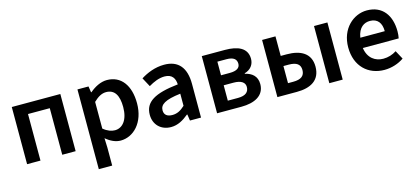

<svg xmlns="http://www.w3.org/2000/svg" viewBox="-57 -951 3479 1593"><g transform="rotate(-15 1682.0 -154.5)"><path d="M73 -491V0H188V-400H375V0H490V-491Z M637 -491V194H752V40L749 -42C789 -8 832 12 875 12C984 12 1085 -85 1085 -253C1085 -405 1014 -503 892 -503C838 -503 785 -474 744 -439H740L732 -491ZM752 -124V-353C790 -390 824 -408 860 -408C934 -408 966 -350 966 -252C966 -141 916 -83 851 -83C822 -83 788 -94 752 -124Z M1162 -132C1162 -46 1222 12 1308 12C1366 12 1414 -16 1460 -54H1464L1472 0H1567V-290C1567 -428 1506 -503 1384 -503C1306 -503 1236 -474 1182 -440L1224 -362C1268 -388 1314 -408 1362 -408C1428 -408 1450 -366 1452 -316C1250 -294 1162 -242 1162 -132ZM1452 -236V-132C1416 -98 1384 -82 1344 -82C1304 -82 1274 -98 1274 -140C1274 -190 1318 -220 1452 -236Z M1705 0H1914C2027 0 2114 -42 2114 -142C2114 -210 2070 -244 2012 -257V-261C2066 -276 2094 -316 2094 -364C2094 -458 2013 -491 1904 -491H1705ZM1818 -210H1902C1968 -210 2000 -186 2000 -148C2000 -105 1972 -78 1906 -78H1818ZM1896 -413C1957 -413 1982 -390 1982 -352C1982 -318 1956 -296 1893 -296H1818V-413Z M2223 0H2390C2508 0 2594 -45 2594 -163C2594 -278 2508 -323 2390 -323H2338V-491H2223ZM2669 -491V0H2784V-491ZM2338 -236H2383C2450 -236 2482 -213 2482 -164C2482 -113 2450 -89 2383 -89H2338Z M3141 12C3203 12 3263 -8 3309 -40L3269 -114C3235 -92 3197 -80 3155 -80C3087 -80 3026 -120 3013 -210H3321C3325 -228 3327 -248 3327 -270C3327 -406 3259 -503 3125 -503C3009 -503 2897 -406 2897 -246C2897 -82 3003 12 3141 12ZM3015 -298C3029 -385 3079 -412 3127 -412C3193 -412 3225 -368 3225 -298Z"/></g></svg>

Font: DAIFUKU Sans Semibold
Style: Regular
Weight: 600
Designer: Original font ‘Source Sans 3’ : Paul D. Hunt
Foundry: Daifuku
Version: Version 1.000